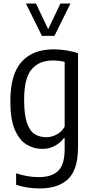

<svg xmlns="http://www.w3.org/2000/svg" viewBox="-20 -828 522 1078"><path d="M202 230Q170.5 230 134.8 224.8Q99 219.5 70.5 209.5V145Q135.5 166.5 197.5 166.5Q269.5 166.5 306.2 131.8Q343 97 343 8.5V-52.5H338.5Q321 -28 289.8 -10Q258.5 8 216 8Q169.5 8 128.8 -16.8Q88 -41.5 63 -100.2Q38 -159 38 -260.5Q38 -409.5 100.5 -480.2Q163 -551 282 -551Q315.5 -551 353.2 -545Q391 -539 418 -529V-2Q418 123.5 363 176.8Q308 230 202 230ZM239.5 -57.5Q269.5 -57.5 298.2 -72.8Q327 -88 343 -117V-481Q330.5 -484 312.2 -486.2Q294 -488.5 277 -488.5Q200 -488.5 157.8 -439.2Q115.5 -390 115.5 -268Q115.5 -182 131.8 -136.5Q148 -91 176 -74.2Q204 -57.5 239.5 -57.5ZM215.5 -626.5 125.5 -808H182L250.5 -664L319 -808H375.5L285.5 -626.5Z"/></svg>

Font: Encode Sans Condensed Condensed
Style: Regular
Weight: 400
Width: 3
Designer: Multiple Designers
Foundry: Impallari Type
Version: Version 3.000; ttfautohint (v1.8.3) -l 8 -r 50 -G 200 -x 14 